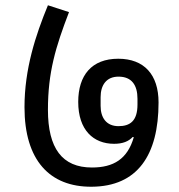

<svg xmlns="http://www.w3.org/2000/svg" viewBox="-20 -706 679 729"><path d="M328 3C502 2 582 -117 582 -317C582 -423 527 -483 429 -483C328 -483 277 -420 277 -319C277 -212 335 -160 413 -160C446 -160 468 -169 484 -186L488 -185C464 -102 411 -70 329 -70C216 -70 162 -143 162 -289C162 -431 191 -527 242 -660L162 -686C115 -572 73 -444 73 -299C73 -97 169 4 328 3ZM362 -304V-337C362 -383 384 -415 430 -415C480 -415 502 -383 502 -331V-309C502 -246 473 -227 430 -227C383 -227 362 -260 362 -304Z"/></svg>

Font: IBM Plex Devanagari Text
Style: Regular
Weight: 450
Designer: Mike Abbink, Paul van der Laan, Pieter van Rosmalen, Erin McLaughlin
Foundry: Bold Monday
Version: Version 1.0